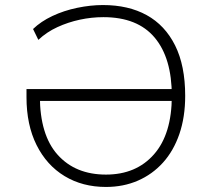

<svg xmlns="http://www.w3.org/2000/svg" viewBox="-20 -733 839 761"><path d="M400 8Q307 8 236 -35Q165 -78 125 -158Q85 -238 85 -348V-380H693V-333H117L138 -353Q138 -198 208.5 -119.5Q279 -41 400 -41Q520 -41 590.5 -121.5Q661 -202 661 -353Q661 -503 593 -584Q525 -665 390 -665Q343 -665 296.5 -655Q250 -645 207.5 -625.5Q165 -606 132 -575L111 -618Q142 -648 187.5 -669.5Q233 -691 286 -702Q339 -713 388 -713Q489 -713 561.5 -673Q634 -633 674 -553Q714 -473 714 -353Q714 -269 691 -202Q668 -135 626 -88.5Q584 -42 526.5 -17Q469 8 400 8Z"/></svg>

Font: Nunito Sans 7pt ExtraLight
Style: Regular
Weight: 250
Designer: Vernon Adams
Foundry: Vernon Adams
Version: Version 3.101;gftools[0.9.27]